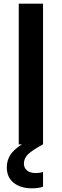

<svg xmlns="http://www.w3.org/2000/svg" viewBox="-20 -785 336 1044"><path d="M82 -765H214V0Q156 31 133 53.5Q110 76 110 104Q110 128 127 142Q144 156 175 156Q196 156 214 150V230Q192 239 153 239Q93 239 55 209.5Q17 180 17 125Q17 87 36.5 57Q56 27 99 0H82Z"/></svg>

Font: Application Semibold
Style: Regular
Weight: 600
Designer: Wei Huang
Foundry: Wei Huang
Version: Version 0.012